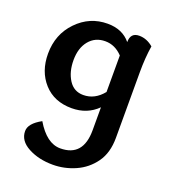

<svg xmlns="http://www.w3.org/2000/svg" viewBox="-132 -524 804 910"><g transform="rotate(20 270.0 -69.5)"><path d="M238.3 289.1Q167 289.1 114 260.7Q61 232.4 61 183.6Q61 145 121.6 111.8Q176.3 204.1 245.1 204.1Q360.4 204.1 360.4 70.8V-44.9Q308.6 6.8 230.5 6.8Q142.1 6.8 89.8 -51Q37.6 -108.9 37.6 -198.2Q37.6 -296.4 101.6 -362.3Q165.5 -428.2 255.4 -428.2Q330.6 -428.2 371.6 -377.9Q371.6 -425.8 415.5 -425.8Q453.6 -425.8 486.3 -397.9Q476.6 -336.4 476.6 -265.6V66.9Q476.6 142.6 441.4 191.7Q406.2 240.7 351.6 264.9Q296.9 289.1 238.3 289.1ZM261.2 -70.8Q318.8 -70.8 360.4 -122.1V-306.2Q322.8 -346.2 273.4 -346.2Q222.7 -346.2 192.1 -309.1Q161.6 -272 161.6 -210.9Q161.6 -151.9 187.5 -111.3Q213.4 -70.8 261.2 -70.8Z"/></g></svg>

Font: ALMAS
Style: Bold
Weight: 700
Designer: ALMAS Font/ by Husham Jawad Kadhim, derived from the Bainsely font by/ Paul James MIller
Foundry: High-Logic / Made with FontCreator
Version: Version 1.411;September 19, 2021;FontCreator 14.0.0.2814 32-